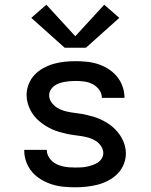

<svg xmlns="http://www.w3.org/2000/svg" viewBox="-20 -788 640 816"><path d="M299 8Q274 8 249 5.5Q224 3 200.5 -4.5Q177 -12 155 -25Q133 -38 117 -56.5Q101 -75 92 -99Q83 -123 83 -148Q83 -149 83 -149.5Q83 -150 83 -151H179Q179 -150 179 -150Q179 -150 179 -150Q179 -137 185 -125Q191 -113 200.5 -104Q210 -95 222 -89.5Q234 -84 247 -81Q260 -78 273 -77Q286 -76 299 -76Q311 -76 323.5 -76.5Q336 -77 348 -79.5Q360 -82 372 -86Q384 -90 394.5 -96.5Q405 -103 412 -114Q419 -125 419 -137Q419 -153 409.5 -167Q400 -181 386.5 -189.5Q373 -198 357.5 -202.5Q342 -207 326 -209.5Q310 -212 294 -214Q278 -216 262.5 -219.5Q247 -223 231.5 -227.5Q216 -232 201.5 -238.5Q187 -245 173.5 -253.5Q160 -262 147.5 -272.5Q135 -283 125 -295.5Q115 -308 108 -322.5Q101 -337 97 -352.5Q93 -368 93 -384Q93 -408 102 -430.5Q111 -453 127 -470Q143 -487 164 -498.5Q185 -510 207.5 -516.5Q230 -523 254 -525.5Q278 -528 301 -528Q325 -528 349.5 -525.5Q374 -523 397 -515.5Q420 -508 440.5 -495Q461 -482 476.5 -463.5Q492 -445 500.5 -421.5Q509 -398 509 -374Q509 -374 509 -373Q509 -372 509 -372H413Q413 -372 413 -372Q413 -372 413 -372Q413 -391 401.5 -406.5Q390 -422 373.5 -430.5Q357 -439 338.5 -441.5Q320 -444 301 -444Q289 -444 277.5 -443Q266 -442 254.5 -440Q243 -438 231.5 -434Q220 -430 210.5 -423Q201 -416 195 -405.5Q189 -395 189 -383Q189 -367 198.5 -353.5Q208 -340 221.5 -331Q235 -322 250.5 -317.5Q266 -313 281.5 -310.5Q297 -308 313 -306Q329 -304 344.5 -300.5Q360 -297 375.5 -292.5Q391 -288 405.5 -281.5Q420 -275 434 -266.5Q448 -258 460 -247.5Q472 -237 482 -224.5Q492 -212 499.5 -197.5Q507 -183 511 -167.5Q515 -152 515 -136Q515 -112 505.5 -89Q496 -66 479 -49Q462 -32 440 -20.5Q418 -9 394.5 -3Q371 3 347 5.5Q323 8 299 8ZM255 -585 113 -712 177 -768 300 -634 423 -768 487 -712 345 -585Z"/></svg>

Font: Iosevka SS04 Medium Extended
Style: Regular
Weight: 500
Width: 7
Monospace: yes
Designer: Belleve Invis
Foundry: Belleve Invis
Version: Version 19.0.0; ttfautohint (v1.8.4)